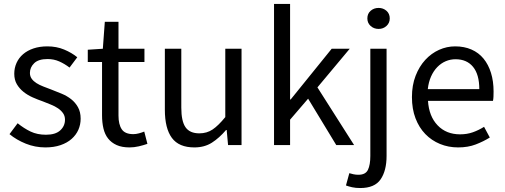

<svg xmlns="http://www.w3.org/2000/svg" viewBox="-20 -732 2549 969"><path d="M209 12Q157 12 110 -7Q63 -26 28 -55L69 -110Q101 -84 134.5 -68Q168 -52 212 -52Q260 -52 284 -74Q308 -96 308 -128Q308 -147 298 -161Q288 -175 272.5 -185.5Q257 -196 237 -204Q217 -212 197 -220Q171 -229 145 -240.5Q119 -252 98.5 -268.5Q78 -285 65 -307Q52 -329 52 -360Q52 -389 63.5 -414.5Q75 -440 96.5 -458.5Q118 -477 149 -487.5Q180 -498 219 -498Q265 -498 303.5 -482Q342 -466 370 -443L331 -391Q306 -410 279 -422Q252 -434 220 -434Q174 -434 152.5 -413Q131 -392 131 -364Q131 -347 140 -334.5Q149 -322 164 -312.5Q179 -303 198.5 -295.5Q218 -288 239 -280Q265 -270 291.5 -259Q318 -248 339 -231.5Q360 -215 373.5 -191Q387 -167 387 -133Q387 -103 375.5 -77Q364 -51 341.5 -31Q319 -11 285.5 0.5Q252 12 209 12Z M634 12Q595 12 568.5 0Q542 -12 525.5 -33Q509 -54 502 -84Q495 -114 495 -150V-419H423V-481L499 -486L509 -622H578V-486H709V-419H578V-149Q578 -104 594.5 -79.5Q611 -55 653 -55Q666 -55 681 -59Q696 -63 708 -68L724 -6Q704 1 680.5 6.5Q657 12 634 12Z M961 12Q883 12 847.5 -36Q812 -84 812 -178V-486H895V-189Q895 -120 916.5 -89.5Q938 -59 986 -59Q1024 -59 1053 -78.5Q1082 -98 1117 -141V-486H1199V0H1131L1124 -76H1121Q1087 -36 1049.5 -12Q1012 12 961 12Z M1363 0V-712H1444V-230H1447L1654 -486H1745L1582 -291L1767 0H1677L1535 -234L1444 -128V0Z M1798 217Q1775 217 1757 213Q1739 209 1726 204L1743 142Q1752 145 1764 147.5Q1776 150 1789 150Q1825 150 1837 125Q1849 100 1849 55V-486H1931V55Q1931 129 1901 173Q1871 217 1798 217ZM1891 -586Q1867 -586 1850.5 -601Q1834 -616 1834 -639Q1834 -663 1850.5 -677.5Q1867 -692 1891 -692Q1914 -692 1930.5 -677.5Q1947 -663 1947 -639Q1947 -616 1930.5 -601Q1914 -586 1891 -586Z M2292 12Q2243 12 2200.5 -5.5Q2158 -23 2126.5 -55.5Q2095 -88 2077 -135Q2059 -182 2059 -242Q2059 -302 2077.5 -349.5Q2096 -397 2126.5 -430Q2157 -463 2196 -480.5Q2235 -498 2277 -498Q2323 -498 2359.5 -482Q2396 -466 2420.5 -436Q2445 -406 2458 -364Q2471 -322 2471 -270Q2471 -257 2470.5 -244.5Q2470 -232 2468 -223H2140Q2145 -145 2188.5 -99.5Q2232 -54 2302 -54Q2337 -54 2366.5 -64.5Q2396 -75 2423 -92L2452 -38Q2420 -18 2381 -3Q2342 12 2292 12ZM2139 -282H2399Q2399 -356 2367.5 -394.5Q2336 -433 2279 -433Q2253 -433 2229.5 -423Q2206 -413 2187 -393.5Q2168 -374 2155.5 -346Q2143 -318 2139 -282Z"/></svg>

Font: Giro Regular
Style: Regular
Weight: 400
Designer: Paul D. Hunt
Foundry: Adobe Systems Incorporated
Version: Version 1.000;PS 1.0;hotconv 1.0.88;makeotf.lib2.5.647800